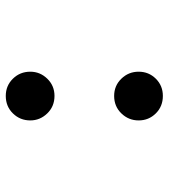

<svg xmlns="http://www.w3.org/2000/svg" viewBox="20 -584 576 655"><g transform="rotate(90 307.5 -256.0)"><path d="M224.1 -441.5Q224.1 -475.9 247.9 -500Q271.8 -524.1 306.7 -524.1Q342.6 -524.1 366.4 -500Q390.3 -475.9 390.3 -441.5Q390.3 -407.2 366.4 -382.6Q342.6 -357.9 306.7 -357.9Q271.8 -357.9 247.9 -382.6Q224.1 -407.2 224.1 -441.5ZM224.1 -71.8Q224.1 -105.1 247.9 -129.7Q271.8 -154.4 306.7 -154.4Q342.6 -154.4 366.4 -129.7Q390.3 -105.1 390.3 -71.8Q390.3 -36.9 366.4 -12.6Q342.6 11.8 306.7 11.8Q271.8 11.8 247.9 -12.6Q224.1 -36.9 224.1 -71.8Z"/></g></svg>

Font: FiraCode Nerd Font Mono
Style: Regular
Weight: 400
Monospace: yes
Designer: Carrois Corporate, Edenspiekermann AG, Nikita Prokopov
Foundry: Carrois Corporate, Edenspiekermann AG, Nikita Prokopov
Version: Version 6.002;Nerd Fonts 3.4.0